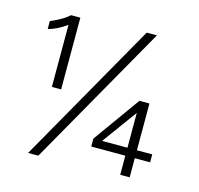

<svg xmlns="http://www.w3.org/2000/svg" viewBox="-108 -851 1015 980"><g transform="rotate(15 399.5 -361.0)"><path d="M606 -327V-143H472ZM202 -722H153L140 -711C125 -698 78 -673 56 -665V-623C85 -630 119 -646 153 -671V-343H202ZM549 -736 123 14H177L603 -736ZM606 0H656V-101H737V-143H656V-390H603L426 -143V-101H606Z"/></g></svg>

Font: Perun Light
Style: Regular
Weight: 300
Foundry: Copyright (c) Stefan Peev, Context Ltd, 2016
Version: Version 1.089